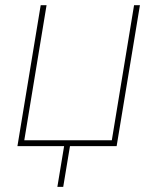

<svg xmlns="http://www.w3.org/2000/svg" viewBox="-20 -561 604 737"><path d="M46.9 0 136.2 -541H158.7L73.2 -22.5H409.2L494.6 -541H517.1L427.7 0ZM200.2 156.2 228 -11.7H250.5L222.7 156.2Z"/></svg>

Font: Inter 17pt Thin
Style: Italic
Weight: 250
Italic angle: -9.3988°
Version: Version 4.001;git-66647c0bb